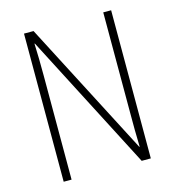

<svg xmlns="http://www.w3.org/2000/svg" viewBox="-107 -804 813 894"><g transform="rotate(-15 300.0 -357.0)"><path d="M90 0H128V-503C128 -562 127 -607 125 -656H127L466 0H510V-714H472V-220C472 -175 472 -120 474 -66H472L136 -714H90Z"/></g></svg>

Font: Noto Sans Mono ExtraLight
Style: Regular
Weight: 200
Designer: Monotype Design Team
Foundry: Monotype Imaging Inc.
Version: Version 2.014